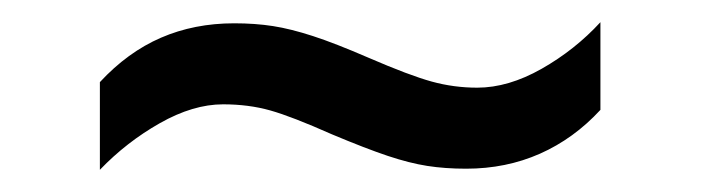

<svg xmlns="http://www.w3.org/2000/svg" viewBox="-20 -409 632 173"><path d="M70 -335Q95 -362 125 -375Q155 -388 191 -388Q210 -388 226 -385.5Q242 -383 262 -376.5Q282 -370 312 -357Q349 -341 369 -335.5Q389 -330 410 -330Q438 -330 468 -347Q498 -364 521 -389V-310Q497 -284 466.5 -270.5Q436 -257 400 -257Q381 -257 365 -259.5Q349 -262 329.5 -268.5Q310 -275 279 -288Q243 -304 223.5 -309.5Q204 -315 181 -315Q154 -315 124 -298Q94 -281 70 -256Z"/></svg>

Font: lsinhala25
Style: Book
Weight: 400
Designer: Jelle Bosma - Monotype Design Team
Foundry: Monotype Imaging Inc.
Version: Version 2.003